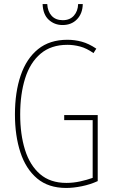

<svg xmlns="http://www.w3.org/2000/svg" viewBox="-20 -921 560 951"><path d="M298 -351H464V-24Q427 -7 385 1.5Q343 10 308 10Q220 10 164 -37Q108 -84 81 -166.5Q54 -249 54 -354Q54 -464 82.5 -547.5Q111 -631 168.5 -677.5Q226 -724 314 -724Q350 -724 385 -714.5Q420 -705 457 -680L443 -658Q409 -682 377 -690.5Q345 -699 314 -699Q233 -699 181 -655Q129 -611 104.5 -533Q80 -455 80 -354Q80 -255 104 -178.5Q128 -102 178.5 -58.5Q229 -15 309 -15Q343 -15 377 -22.5Q411 -30 439 -40V-326H298ZM390 -901Q389 -854 361.5 -825.5Q334 -797 290 -797Q250 -797 221.5 -823Q193 -849 191 -901H214Q216 -864 236 -842.5Q256 -821 291 -821Q326 -821 346 -843.5Q366 -866 367 -901Z"/></svg>

Font: Noto Sans Sinhala UI ExtraCondensed Thin
Style: Regular
Weight: 100
Width: 2
Designer: Jelle Bosma - Monotype Design Team
Foundry: Monotype Imaging Inc.
Version: Version 2.006; ttfautohint (v1.8.4.7-5d5b)